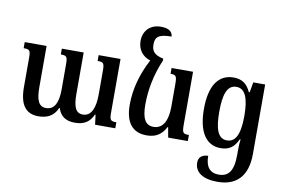

<svg xmlns="http://www.w3.org/2000/svg" viewBox="-98 -943 2029 1366"><g transform="rotate(10 917.0 -259.5)"><path d="M558 -492V-450C602 -450 607 -442 607 -384V-217C607 -123 583 -56 520 -56C468 -56 450 -100 450 -194V-492H292V-450C335 -450 341 -443 341 -383V-205C341 -115 317 -56 254 -56C200 -56 182 -104 182 -194V-492H24V-448C68 -448 74 -442 74 -384V-176C74 -46 121 11 211 11C274 11 322 -13 347 -73H351C369 -15 410 11 474 11C542 11 580 -15 606 -71H610L619 0H765V-43C721 -43 716 -53 716 -107V-492Z M1130 -73H1134L1147 0H1289V-44C1247 -44 1240 -50 1240 -109V-492H1085V-450C1124 -450 1131 -443 1131 -382V-219C1131 -126 1102 -57 1030 -57C971 -57 946 -105 946 -204C946 -312 968 -423 1015 -533V-547C948 -561 929 -588 929 -634C929 -685 947 -712 1046 -712C1044 -747 1018 -768 960 -768C880 -768 834 -714 834 -644C834 -581 869 -536 926 -518C866 -406 837 -290 837 -185C837 -49 894 11 993 11C1057 11 1100 -15 1130 -73Z M1546 249C1681 249 1761 173 1761 10V-492H1675L1662 -418H1656C1630 -476 1592 -502 1532 -502C1423 -502 1362 -414 1362 -246C1362 -76 1424 9 1526 9C1588 9 1623 -16 1651 -76H1657C1652 -44 1652 -21 1652 12V34C1652 155 1615 197 1546 197C1482 197 1450 157 1450 78C1405 79 1381 102 1381 138C1381 209 1441 249 1546 249ZM1561 -53C1493 -53 1473 -129 1473 -245C1473 -361 1493 -440 1563 -440C1625 -440 1654 -377 1654 -245C1654 -102 1618 -53 1561 -53Z"/></g></svg>

Font: Noto Serif Armenian Condensed Semi
Style: Regular
Weight: 600
Width: 3
Designer: Monotype Design Team
Foundry: Monotype Imaging Inc.
Version: Version 1.901